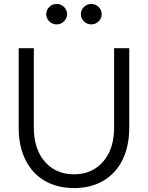

<svg xmlns="http://www.w3.org/2000/svg" viewBox="-20 -945 752 976"><path d="M356 11Q270 11 206.5 -26.5Q143 -64 109 -133Q75 -202 75 -296V-700H152V-296Q152 -224 177 -171Q202 -118 248 -88.5Q294 -59 356 -59Q418 -59 464 -88.5Q510 -118 535 -171Q560 -224 560 -296V-700H637V-296Q637 -202 603 -133Q569 -64 506 -26.5Q443 11 356 11ZM268 -821Q246 -821 230.5 -836.5Q215 -852 215 -873Q215 -894 230.5 -909.5Q246 -925 268 -925Q290 -925 305.5 -909.5Q321 -894 321 -873Q321 -852 305.5 -836.5Q290 -821 268 -821ZM444 -821Q422 -821 406.5 -836.5Q391 -852 391 -873Q391 -894 406.5 -909.5Q422 -925 444 -925Q466 -925 481.5 -909.5Q497 -894 497 -873Q497 -852 481.5 -836.5Q466 -821 444 -821Z"/></svg>

Font: Red Hat Text VF
Style: Regular
Weight: 400
Designer: Pentagram, MCKL
Foundry: Pentagram, MCKL
Version: Version 1.023